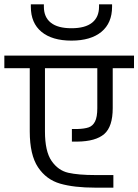

<svg xmlns="http://www.w3.org/2000/svg" viewBox="-30 -897 637 884"><path d="M0 -33ZM418 -399V-583H177V-292Q177 -200 207.5 -156Q238 -112 284.5 -101.5Q331 -91 409 -91H492V-33H409Q311 -33 247 -51.5Q183 -70 145 -127Q107 -184 107 -292V-583H-10V-641H587V-583H489V-399Q489 -314 450 -280Q411 -246 326 -245H301V-303H326Q359 -304 378 -310.5Q397 -317 407.5 -337.5Q418 -358 418 -399ZM112 -866V-877H172V-866Q172 -818 204 -792.5Q236 -767 299 -767Q362 -767 394 -792.5Q426 -818 426 -866V-877H486V-866Q486 -791 437 -750.5Q388 -710 299 -710Q210 -710 161 -750.5Q112 -791 112 -866Z"/></svg>

Font: Biryani Light
Style: Regular
Weight: 300
Designer: Dan Reynolds and Mathieu Réguer
Foundry: Dan Reynolds and Mathieu Réguer
Version: Version 1.004; ttfautohint (v1.1) -l 5 -r 5 -G 72 -x 0 -D la